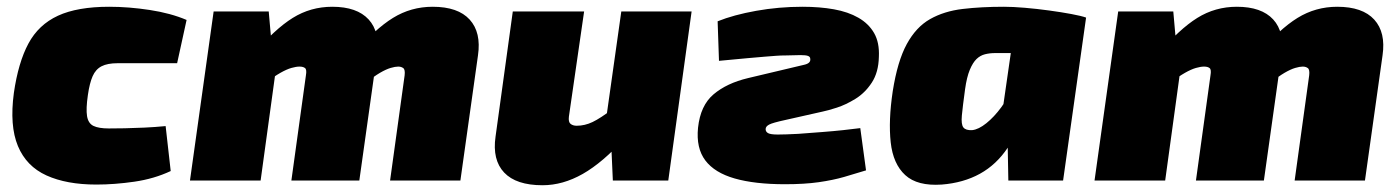

<svg xmlns="http://www.w3.org/2000/svg" viewBox="-20 -534 4142 568"><path d="M303 -514Q361 -514 423 -504.5Q485 -495 532 -475L504 -347Q448 -347 404 -347Q360 -347 328 -347Q298 -347 280.5 -338Q263 -329 254 -308.5Q245 -288 240 -253Q234 -212 237.5 -190.5Q241 -169 256.5 -161.5Q272 -154 302 -154Q322 -154 349 -154.5Q376 -155 407.5 -156.5Q439 -158 470 -161L485 -28Q436 -5 377.5 3.5Q319 12 265 12Q177 12 117.5 -15Q58 -42 33 -102Q8 -162 21 -259Q34 -349 64 -405Q94 -461 151.5 -487.5Q209 -514 303 -514Z M775 -500 784 -398 804 -386 751 0H542L612 -500ZM963 -514Q1036 -514 1070.5 -476.5Q1105 -439 1095 -370L1043 0H842L885 -311Q888 -328 882.5 -332.5Q877 -337 866 -337Q856 -337 842 -333Q828 -329 809.5 -318.5Q791 -308 766 -289L730 -374Q793 -448 846 -481Q899 -514 963 -514ZM1260 -514Q1335 -514 1369.5 -476Q1404 -438 1394 -370L1342 0H1134L1177 -311Q1179 -328 1173 -332.5Q1167 -337 1158 -337Q1149 -337 1135.5 -333Q1122 -329 1104 -318.5Q1086 -308 1063 -289L1026 -374Q1089 -448 1142.5 -481Q1196 -514 1260 -514Z M1708 -500 1663 -189Q1661 -173 1668 -167.5Q1675 -162 1686 -162Q1710 -162 1733 -173Q1756 -184 1793 -212L1829 -126Q1763 -53 1704 -19.5Q1645 14 1585 14Q1507 14 1471.5 -23.5Q1436 -61 1446 -130L1497 -500ZM2026 -500 1957 0H1793L1787 -134L1768 -146L1818 -500Z M2354 -514Q2405 -514 2447 -506.5Q2489 -499 2519.5 -481.5Q2550 -464 2566 -436Q2582 -408 2580 -366Q2579 -320 2559 -289.5Q2539 -259 2510.5 -241.5Q2482 -224 2455.5 -215.5Q2429 -207 2414 -204L2303 -179Q2266 -171 2255.5 -165.5Q2245 -160 2245 -152Q2245 -144 2252.5 -140Q2260 -136 2281 -136Q2302 -136 2341 -138Q2381 -141 2413.5 -143.5Q2446 -146 2474 -149Q2502 -152 2525 -155L2542 -30Q2510 -20 2477 -10.5Q2444 -1 2402 5Q2360 11 2302 11Q2213 11 2153.5 -6Q2094 -23 2066.5 -59.5Q2039 -96 2045 -156Q2052 -222 2091 -255Q2130 -288 2193 -303L2311 -331Q2340 -338 2359.5 -342.5Q2379 -347 2377 -360Q2377 -366 2370.5 -368.5Q2364 -371 2348.5 -371Q2333 -371 2305 -370Q2290 -370 2277 -369Q2264 -368 2244.5 -366.5Q2225 -365 2192.5 -362Q2160 -359 2107 -354L2103 -471Q2150 -490 2217 -502Q2284 -514 2354 -514Z M2950 -514Q2976 -514 3011.5 -511Q3047 -508 3083.5 -503Q3120 -498 3149.5 -492.5Q3179 -487 3193 -482L3030 -376Q3005 -377 2982 -377Q2959 -377 2924 -377Q2908 -377 2894 -373.5Q2880 -370 2869 -359.5Q2858 -349 2849 -327.5Q2840 -306 2835 -270Q2828 -219 2825.5 -192.5Q2823 -166 2830 -157Q2837 -148 2856 -149Q2875 -151 2898 -169.5Q2921 -188 2942 -216.5Q2963 -245 2976 -277L3010 -221Q2995 -148 2961.5 -97.5Q2928 -47 2879 -20Q2830 7 2766 12Q2694 17 2658 -16Q2622 -49 2615 -113Q2608 -177 2621 -264Q2635 -353 2662.5 -403.5Q2690 -454 2731.5 -477.5Q2773 -501 2828 -507.5Q2883 -514 2950 -514ZM2988 -500 3193 -482 3125 0H2963L2961 -109L2934 -125Z M3451 -500 3460 -398 3480 -386 3427 0H3218L3288 -500ZM3639 -514Q3712 -514 3746.5 -476.5Q3781 -439 3771 -370L3719 0H3518L3561 -311Q3564 -328 3558.5 -332.5Q3553 -337 3542 -337Q3532 -337 3518 -333Q3504 -329 3485.5 -318.5Q3467 -308 3442 -289L3406 -374Q3469 -448 3522 -481Q3575 -514 3639 -514ZM3936 -514Q4011 -514 4045.5 -476Q4080 -438 4070 -370L4018 0H3810L3853 -311Q3855 -328 3849 -332.5Q3843 -337 3834 -337Q3825 -337 3811.5 -333Q3798 -329 3780 -318.5Q3762 -308 3739 -289L3702 -374Q3765 -448 3818.5 -481Q3872 -514 3936 -514Z"/></svg>

Font: Exo 2 Black
Style: Italic
Weight: 900
Italic angle: -8°
Designer: Natanael Gama
Foundry: Natanael Gama
Version: Version 2.010